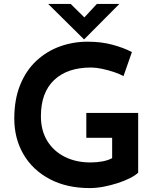

<svg xmlns="http://www.w3.org/2000/svg" viewBox="-20 -953 799 981"><path d="M686 -71Q672 -57 644.5 -43Q617 -29 581.5 -17.5Q546 -6 509 1Q472 8 439 8Q321 8 234 -38Q147 -84 100 -164.5Q53 -245 53 -347Q53 -445 83 -519Q113 -593 165.5 -642Q218 -691 285.5 -715.5Q353 -740 428 -740Q497 -740 554.5 -724.5Q612 -709 654 -687L611 -564Q592 -575 562 -585Q532 -595 501 -601.5Q470 -608 445 -608Q324 -608 256.5 -544Q189 -480 189 -359Q189 -287 221 -234Q253 -181 310.5 -152Q368 -123 442 -123Q475 -123 504 -128.5Q533 -134 553 -145V-249H421V-376H686ZM341 -933 411 -864 475 -933H590L410 -752H409L226 -933Z"/></svg>

Font: Reem Kufi SemiBold
Style: Regular
Weight: 600
Designer: Khaled Hosny
Version: Version 1.001